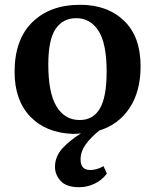

<svg xmlns="http://www.w3.org/2000/svg" viewBox="-20 -546 648 803"><path d="M311 237Q258 237 234 211Q210 185 210 152Q210 108 242 73.5Q274 39 319 12Q301 14 285 14Q172 10 106.5 -58.5Q41 -127 41 -245Q41 -381 115.5 -453.5Q190 -526 315 -526Q429 -526 498.5 -459.5Q568 -393 568 -269Q568 -164 522 -94.5Q476 -25 395 0Q357 31 337 60Q317 89 317 121Q317 165 357 165Q385 165 413 149L427 180Q406 208 375 222.5Q344 237 311 237ZM313 -44Q370 -44 398 -92.5Q426 -141 426 -246Q426 -364 392 -417Q358 -470 299 -470Q243 -470 212.5 -425Q182 -380 182 -276Q182 -157 216.5 -100.5Q251 -44 313 -44Z"/></svg>

Font: Literata 36pt SemiBold
Style: Regular
Weight: 600
Designer: Latin by Veronika Burian and Jose Scaglione. Greek by Irene Vlachou. Cyrillic by Vera Evstafieva.
Foundry: TypeTogether
Version: Version 3.002